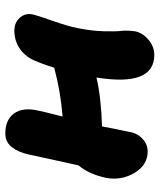

<svg xmlns="http://www.w3.org/2000/svg" viewBox="41 -600 601 723"><g transform="rotate(-90 341.5 -238.5)"><path d="M132.8 17.1Q82 17.1 52.2 -32.2Q22.5 -81.5 33.2 -139.2Q46.4 -202.6 80.1 -243.2Q83.5 -259.3 99.1 -328.9Q114.7 -398.4 121.1 -430.2Q129.4 -469.2 148.7 -494.1Q168 -519 200.2 -519Q252 -519 275.6 -486.3Q299.3 -453.6 287.1 -397.9Q283.7 -379.4 264.2 -303.2Q359.9 -311 448.2 -335Q460.4 -376 477.1 -414.1Q493.7 -447.8 522.5 -466.3Q551.3 -484.9 587.9 -484.9Q617.7 -484.9 636 -464.6Q654.3 -444.3 648.9 -417Q645 -398.9 624.5 -340.6Q604 -282.2 597.2 -247.1Q586.9 -196.3 585.4 -149.9Q584 -103.5 586.7 -82.3Q589.4 -61 585 -29.8Q579.1 -1.5 553.2 20.3Q527.3 42 496.1 42Q376 42 411.1 -175.8Q336.9 -158.2 227.1 -154.8Q221.7 -125 206.1 -50.8Q201.2 -21.5 180.2 -2.2Q159.2 17.1 132.8 17.1Z"/></g></svg>

Font: Shantell Sans Irregular Bouncy
Style: Italic
Weight: 800
Italic angle: -11.31°
Designer: Stephen Nixon, Anya Danilova, Shantell Martin
Foundry: Arrow Type
Version: Version 1.006;[9816181b4]